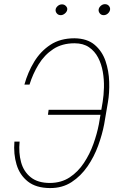

<svg xmlns="http://www.w3.org/2000/svg" viewBox="-20 -908 592 937"><path d="M477.5 -372.1 474.1 -347.7H213.9L217.3 -372.1ZM50.3 -216.8H75.7Q70.3 -162.6 82.8 -116.7Q95.2 -70.8 129.9 -43Q164.6 -15.1 224.1 -15.1Q279.3 -15.6 320.1 -42.5Q360.8 -69.3 389.6 -113Q418.5 -156.7 436 -206.1Q453.6 -255.4 462.4 -301.3L481 -410.6Q486.3 -442.9 487.3 -481.2Q488.3 -519.5 481.7 -557.6Q475.1 -595.7 458.7 -627Q442.4 -658.2 414.3 -677.5Q386.2 -696.8 343.8 -696.8Q283.2 -696.8 240 -668.5Q196.8 -640.1 168.5 -593.8Q140.1 -547.4 124 -495.1H99.1Q115.7 -555.2 146.7 -606.4Q177.7 -657.7 226.1 -689.5Q274.4 -721.2 343.8 -721.2Q405.8 -720.2 442.1 -689.2Q478.5 -658.2 494.9 -610.4Q511.2 -562.5 512.9 -508.8Q514.6 -455.1 506.8 -409.7L488.3 -301.3Q479 -252 459.2 -197.5Q439.5 -143.1 407.2 -96.2Q375 -49.3 329.6 -19.5Q284.2 10.3 223.6 9.8Q155.8 9.3 116 -22.2Q76.2 -53.7 60.8 -105Q45.4 -156.2 50.3 -216.8ZM251.5 -861.8Q252.9 -871.1 262 -878.9Q271 -886.7 282.7 -886.7Q293.9 -886.7 301.8 -878.4Q309.6 -870.1 308.1 -860.8Q306.6 -850.6 296.9 -842.3Q287.1 -834 276.4 -834Q264.2 -834 257.1 -842.8Q250 -851.6 251.5 -861.8ZM461.4 -861.8Q462.9 -871.6 471.9 -879.6Q481 -887.7 492.2 -887.7Q504.4 -887.7 511.5 -879.2Q518.6 -870.6 517.1 -860.8Q515.6 -850.6 506.6 -842.3Q497.6 -834 485.8 -834Q474.1 -834 467 -842.8Q460 -851.6 461.4 -861.8Z"/></svg>

Font: Roboto Condensed Thin
Style: Italic
Weight: 250
Italic angle: -12°
Designer: Christian Robertson
Foundry: Google
Version: Version 3.008; 2023